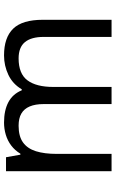

<svg xmlns="http://www.w3.org/2000/svg" viewBox="174 -760 586 975"><g transform="rotate(-90 467.5 -273.0)"><path d="M673 -546Q764 -546 809 -499.5Q854 -453 854 -349V0H767V-345Q767 -408 740.5 -440Q714 -472 658 -472Q580 -472 546.5 -427Q513 -382 513 -296V0H426V-345Q426 -387 414 -415.5Q402 -444 378 -458Q354 -472 316 -472Q262 -472 231 -449.5Q200 -427 186.5 -384Q173 -341 173 -278V0H85V-536H156L169 -463H174Q191 -491 215.5 -509.5Q240 -528 270 -537Q300 -546 332 -546Q394 -546 435.5 -524Q477 -502 496 -456H501Q528 -502 574.5 -524Q621 -546 673 -546Z"/></g></svg>

Font: lkannada25
Style: Book
Weight: 400
Designer: Jelle Bosma - Monotype Design Team
Foundry: Monotype Imaging Inc.
Version: Version 2.003